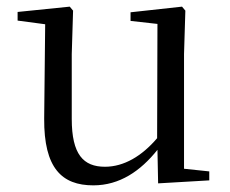

<svg xmlns="http://www.w3.org/2000/svg" viewBox="-20 -543 693 578"><path d="M456 9 610 0V-27L534 -35V-380L538 -511L528 -523L373 -506V-480L454 -471L453 -127C407 -73 353 -41 296 -41C231 -41 196 -78 196 -185V-380L200 -511L190 -523L33 -507V-481L116 -470L113 -186C112 -37 166 15 261 15C340 15 403 -28 454 -92Z"/></svg>

Font: Harano Aji Mincho
Style: Regular
Weight: 400
Foundry: Masamichi Hosoda
Version: HaranoAjiMincho-Regular version 20230610;ttx 4.39.4